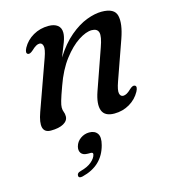

<svg xmlns="http://www.w3.org/2000/svg" viewBox="-109 -556 803 903"><g transform="rotate(-15 293.0 -104.5)"><path d="M82.5 -366Q70.5 -372 83 -396Q101 -429 134.8 -448.5Q168.5 -468 210 -468Q237.5 -468 253.5 -455.8Q269.5 -443.5 269.5 -419.5Q269.5 -401 260 -375.2Q250.5 -349.5 233.5 -308Q270.5 -367 312.5 -402.2Q354.5 -437.5 395 -452.8Q435.5 -468 468 -468Q531 -468 540.2 -428.5Q549.5 -389 525.5 -320.5L458.5 -130.5Q444.5 -91 448.2 -75.2Q452 -59.5 465.5 -59.5Q473.5 -59.5 482.8 -64.5Q492 -69.5 505.5 -82.5Q520.5 -96 530 -91.5Q542 -85.5 529.5 -62Q511.5 -29 478 -9.2Q444.5 10.5 403.5 10.5Q357 10.5 345 -21Q333 -52.5 353 -110.5L421.5 -306Q439.5 -356 433.8 -376Q428 -396 401 -396Q373.5 -396 336 -371.8Q298.5 -347.5 261.8 -299.5Q225 -251.5 199.5 -179Q182.5 -132.5 176.8 -112.2Q171 -92 171 -81Q171 -67.5 175 -58.5Q179 -49.5 179 -36.5Q179 -15 156.2 -2.2Q133.5 10.5 94.5 10.5Q33 10.5 68 -87L154 -327.5Q168 -366.5 164.2 -382.5Q160.5 -398.5 147 -398.5Q139 -398.5 129.8 -393.2Q120.5 -388 107 -375Q91.5 -361.5 82.5 -366ZM234.5 160.5Q210 160.5 201 147.5Q192 134.5 197 115.5Q203 93 222.5 79.2Q242 65.5 265 65.5Q292 65.5 304.5 83.2Q317 101 307 138.5Q282.5 233 182 257.5Q162 262 162 248Q162 234.5 180 230.5Q215 221.5 234.2 205Q253.5 188.5 257.5 172Q260.5 160.5 248 160.5Z"/></g></svg>

Font: Fraunces 9pt S000
Style: Italic
Weight: 400
Italic angle: -16°
Version: Version 1.000; ttfautohint (v1.8.3)